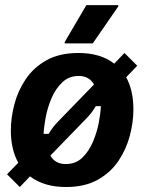

<svg xmlns="http://www.w3.org/2000/svg" viewBox="-20 -720 565 752"><path d="M238.3 12.5Q152.5 12.5 97.5 -29.2L57.5 12.5L7.5 -37.5L51.7 -82.5Q22.5 -134.2 22.5 -209.2Q22.5 -258.3 36.2 -311.2Q50 -364.2 80.8 -410Q111.7 -455.8 162.5 -484.2Q213.3 -512.5 287.5 -512.5Q373.3 -512.5 427.5 -470.8L467.5 -512.5L517.5 -462.5L474.2 -417.5Q502.5 -365.8 502.5 -290.8Q502.5 -242.5 488.8 -189.6Q475 -136.7 444.6 -90.8Q414.2 -45 363.3 -16.2Q312.5 12.5 238.3 12.5ZM150.8 -195.8H170.8Q179.2 -210.8 189.6 -223.8Q200 -236.7 213.3 -250L348.3 -389.2Q329.2 -422.5 288.3 -422.5Q250 -422.5 223.8 -397.5Q197.5 -372.5 181.7 -335Q165.8 -297.5 158.8 -259.6Q151.7 -221.7 150.8 -195.8ZM237.5 -77.5Q276.7 -77.5 302.5 -102.5Q328.3 -127.5 344.2 -165Q360 -202.5 367.1 -240.4Q374.2 -278.3 375 -304.2H355Q346.7 -289.2 336.2 -276.2Q325.8 -263.3 312.5 -250L177.5 -110.8Q195.8 -77.5 237.5 -77.5ZM233.3 -550V-555L318.3 -700H443.3V-695L343.3 -550Z"/></svg>

Font: Familjen Grotesk GF
Style: Bold Italic
Weight: 700
Designer: Anders Wikstroem, Jonas Baeckman, Matilda Gysing, Kristian Moeller
Foundry: Familjen STHML AB
Version: Version 2.000; Beta; Release 4; Build 6